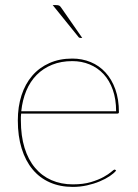

<svg xmlns="http://www.w3.org/2000/svg" viewBox="-20 -728 540 754"><path d="M264 -498Q302.5 -498 336 -484.2Q369.5 -470.5 394.2 -443.5Q419 -416.5 433 -377.2Q447 -338 447 -287Q447 -284.5 445.2 -283.2Q443.5 -282 441 -282H63Q62 -275 62 -268.5V-255Q62 -194 76.5 -147.2Q91 -100.5 117.8 -68.8Q144.5 -37 182.2 -20.5Q220 -4 266 -4Q307.5 -4 337.2 -13Q367 -22 386.8 -33Q406.5 -44 416.8 -53Q427 -62 430 -62Q432 -62 434 -60L436 -58Q427.5 -47.5 410.8 -36.2Q394 -25 371.2 -15.5Q348.5 -6 321.5 0Q294.5 6 266 6Q215.5 6 175.5 -11.8Q135.5 -29.5 107.8 -63Q80 -96.5 65 -145Q50 -193.5 50 -255Q50 -309 64.5 -353.8Q79 -398.5 106.5 -430.5Q134 -462.5 173.8 -480.2Q213.5 -498 264 -498ZM264 -488Q220 -488 184.8 -473.8Q149.5 -459.5 124 -433.8Q98.5 -408 83.2 -371.5Q68 -335 63.5 -291H436Q436 -338.5 423 -375.2Q410 -412 386.8 -437Q363.5 -462 332 -475Q300.5 -488 264 -488ZM200 -708Q208.5 -708 212.5 -706Q216.5 -704 221 -697L303 -579H296Q290.5 -579 288 -583L187 -708Z"/></svg>

Font: Lato TR Hairline
Style: Regular
Weight: 250
Designer: Lukasz Dziedzic
Foundry: Lukasz Dziedzic
Version: Version 1.104 2013